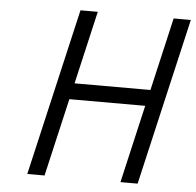

<svg xmlns="http://www.w3.org/2000/svg" viewBox="-52 -784 854 837"><g transform="rotate(5 375.0 -365.5)"><path d="M266.6 -731H342.3L268.6 -411.6H600.6L674.3 -731H749.5L580.6 0H505.4L584 -340.8H252L173.3 0H97.7Z"/></g></svg>

Font: Glacial Indifference
Style: Italic
Weight: 400
Designer: Alfredo Marco Pradil
Foundry: Alfredo Marco Pradil
Version: Version 1.312